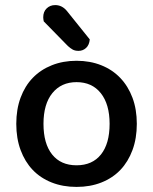

<svg xmlns="http://www.w3.org/2000/svg" viewBox="-20 -721 602 755"><path d="M518 -234Q518 -177 501 -131Q484 -85 453.5 -53Q423 -21 379 -3.5Q335 14 281 14Q227 14 183 -3.5Q139 -21 108.5 -53Q78 -85 61 -131Q44 -177 44 -234Q44 -291 61 -337Q78 -383 109 -415Q140 -447 184 -464.5Q228 -482 281 -482Q334 -482 378 -464.5Q422 -447 453 -414.5Q484 -382 501 -336.5Q518 -291 518 -234ZM281 -398Q221 -398 186 -355Q151 -312 151 -234Q151 -156 185 -113.5Q219 -71 281 -71Q343 -71 377 -113.5Q411 -156 411 -234Q411 -311 376.5 -354.5Q342 -398 281 -398ZM152 -637Q150 -647 150 -653Q150 -675 163.5 -688Q177 -701 197 -701Q224 -701 243 -678L333 -566Q331 -544 318.5 -532.5Q306 -521 289 -521Q275 -521 266 -526Q257 -531 247 -540Z"/></svg>

Font: Baloo Thambi 2 Medium
Style: Regular
Weight: 500
Designer: Aadarsh Rajan and Ek Type
Foundry: Ek Type
Version: Version 1.640;hotconv 1.0.111;makeotfexe 2.5.65597; ttfautoh